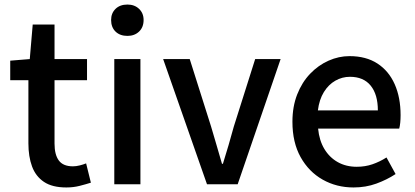

<svg xmlns="http://www.w3.org/2000/svg" viewBox="-20 -811 1825 845"><path d="M272 14Q210 14 173.5 -10.5Q137 -35 121 -78.5Q105 -122 105 -180V-458H25V-544L111 -551L124 -703H220V-551H363V-458H220V-179Q220 -130 239 -104.5Q258 -79 301 -79Q315 -79 331 -83Q347 -87 359 -92L380 -7Q358 0 330.5 7Q303 14 272 14Z M483 0V-551H598V0ZM541 -653Q508 -653 488.5 -672Q469 -691 469 -723Q469 -753 488.5 -772Q508 -791 541 -791Q572 -791 592 -772Q612 -753 612 -723Q612 -691 592 -672Q572 -653 541 -653Z M891 0 698 -551H815L909 -254Q921 -214 933 -172.5Q945 -131 957 -90H961Q974 -131 986 -172.5Q998 -214 1009 -254L1103 -551H1215L1026 0Z M1536 14Q1461 14 1400 -20.5Q1339 -55 1303 -119.5Q1267 -184 1267 -275Q1267 -342 1288 -395.5Q1309 -449 1345 -486.5Q1381 -524 1426 -544Q1471 -564 1518 -564Q1591 -564 1641 -531.5Q1691 -499 1717 -440.5Q1743 -382 1743 -304Q1743 -287 1741.5 -271.5Q1740 -256 1737 -245H1380Q1385 -193 1407.5 -155.5Q1430 -118 1466.5 -97.5Q1503 -77 1550 -77Q1587 -77 1619 -88Q1651 -99 1681 -118L1721 -45Q1683 -20 1636.5 -3Q1590 14 1536 14ZM1379 -325H1643Q1643 -395 1611.5 -434Q1580 -473 1520 -473Q1486 -473 1456 -456Q1426 -439 1405.5 -406Q1385 -373 1379 -325Z"/></svg>

Font: Noto Sans KR Medium
Style: Regular
Weight: 500
Designer: Ryoko NISHIZUKA  (kana, bopomofo & ideographs); Paul D. Hunt (Latin, Greek & Cyrillic); Sandoll Communications , Soo-you
Foundry: Adobe
Version: Version 2.004-H2;hotconv 1.0.118;makeotfexe 2.5.65603